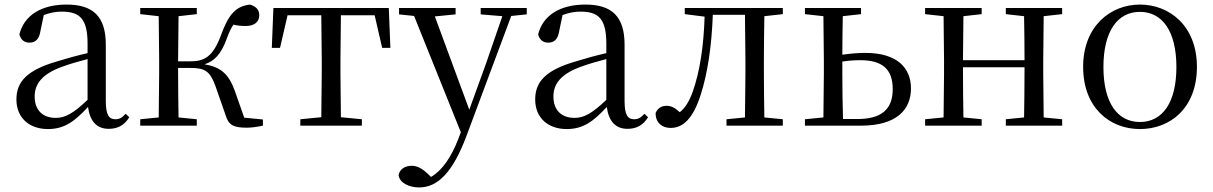

<svg xmlns="http://www.w3.org/2000/svg" viewBox="-20 -551 5318 842"><path d="M457 14C496 14 526 -2 547 -37L531 -52C515 -34 503 -28 486 -28C459 -28 444 -45 444 -108V-355C444 -479 388 -531 272 -531C159 -531 85 -482 65 -400C71 -377 86 -364 109 -364C134 -364 151 -377 157 -413L172 -485C199 -495 224 -500 250 -500C329 -500 364 -470 364 -359V-318C320 -308 273 -295 231 -282C99 -244 52 -193 52 -115C52 -32 111 15 190 15C262 15 307 -18 366 -82C374 -22 402 14 457 14ZM364 -113C301 -53 265 -34 225 -34C169 -34 132 -66 132 -128C132 -183 165 -226 249 -257C283 -270 323 -281 364 -292Z M969 -47C982 -4 1001 9 1062 9C1083 9 1111 5 1133 0V-27L1051 -35L1010 -152C983 -227 948 -257 877 -269C920 -283 950 -313 975 -383C985 -410 993 -428 1004 -443C1019 -439 1036 -437 1058 -437C1094 -437 1117 -454 1117 -484C1117 -508 1103 -523 1076 -531C1013 -523 982 -488 948 -394C913 -300 874 -282 814 -282H761L763 -480L843 -489V-516H595V-489L676 -480L678 -288V-229L676 -36L595 -28V0H843V-28L763 -36C762 -92 761 -176 761 -253H815C878 -253 901 -240 925 -173Z M1388 0H1567V-28L1475 -37L1473 -229V-288L1475 -484H1623L1656 -341H1692L1685 -516H1179L1172 -341H1208L1241 -484H1389L1391 -288V-229L1389 -37L1297 -28V0Z M2088 -488 2183 -480 2112 -274 2038 -70 1887 -479 1978 -488V-516H1730V-488L1796 -481L2001 29L1990 58C1959 138 1920 196 1870 225L1858 213C1835 191 1812 176 1786 176C1758 176 1733 189 1728 217C1732 251 1774 271 1818 271C1899 271 1965 206 2025 47L2222 -481L2290 -488V-516H2088Z M2732 14C2771 14 2801 -2 2822 -37L2806 -52C2790 -34 2778 -28 2761 -28C2734 -28 2719 -45 2719 -108V-355C2719 -479 2663 -531 2547 -531C2434 -531 2360 -482 2340 -400C2346 -377 2361 -364 2384 -364C2409 -364 2426 -377 2432 -413L2447 -485C2474 -495 2499 -500 2525 -500C2604 -500 2639 -470 2639 -359V-318C2595 -308 2548 -295 2506 -282C2374 -244 2327 -193 2327 -115C2327 -32 2386 15 2465 15C2537 15 2582 -18 2641 -82C2649 -22 2677 14 2732 14ZM2639 -113C2576 -53 2540 -34 2500 -34C2444 -34 2407 -66 2407 -128C2407 -183 2440 -226 2524 -257C2558 -270 2598 -281 2639 -292Z M3246 0H3413V-28L3332 -36C3331 -92 3330 -174 3330 -229V-288C3330 -342 3331 -424 3332 -480L3413 -489V-516H2983V-489L3070 -478C3066 -348 3049 -237 3018 -149C3002 -105 2985 -78 2961 -59C2941 -77 2925 -87 2904 -87C2881 -87 2864 -77 2855 -55C2855 -14 2882 10 2921 10C2975 10 3020 -30 3054 -139C3083 -230 3101 -349 3106 -486H3247L3249 -288V-229L3247 -36L3166 -28V0Z M3510 0H3756C3913 0 3975 -71 3975 -163C3975 -252 3916 -319 3775 -319C3742 -319 3708 -316 3674 -311C3674 -364 3675 -432 3676 -480L3756 -489V-516H3510V-489L3591 -480L3593 -288V-229L3591 -36L3510 -28ZM3674 -281C3700 -285 3726 -287 3753 -287C3850 -287 3895 -247 3895 -160C3895 -70 3844 -29 3739 -29H3677C3675 -85 3674 -171 3674 -229Z M4391 -489 4471 -480C4472 -426 4473 -346 4473 -287H4203L4205 -480L4285 -489V-516H4037V-489L4118 -480L4120 -288V-229L4118 -36L4037 -28V0H4285V-28L4205 -36C4204 -92 4203 -177 4203 -256H4473C4473 -177 4472 -92 4471 -36L4391 -28V0H4638V-28L4557 -36L4555 -229V-288L4557 -480L4638 -489V-516H4391Z M4979 15C5112 15 5229 -77 5229 -258C5229 -438 5108 -531 4979 -531C4851 -531 4730 -437 4730 -258C4730 -78 4847 15 4979 15ZM4979 -16C4880 -16 4819 -101 4819 -257C4819 -413 4880 -499 4979 -499C5078 -499 5139 -413 5139 -257C5139 -101 5078 -16 4979 -16Z"/></svg>

Font: Noto Serif CJK TC
Style: Regular
Weight: 400
Designer: Ryoko NISHIZUKA 西塚涼子 (kana & ideographs); Frank Grießhammer (Latin, Greek & Cyrillic); Wenlong ZHANG 张文龙 (bopomofo); San
Foundry: Adobe
Version: Version 2.001;hotconv 1.1.0;makeotfexe 2.6.0